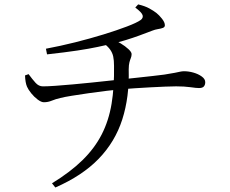

<svg xmlns="http://www.w3.org/2000/svg" viewBox="-20 -795 1040 867"><path d="M603.9 -775.1Q634.3 -768 654.1 -757.1Q673.9 -746.2 686.5 -736.3Q698.7 -726.6 711.6 -710.3Q724.5 -694 724.5 -680.9Q724.5 -672.4 715.4 -669Q706.4 -665.6 693.2 -663.6Q680.1 -661.6 667.7 -656.6Q637.9 -644.9 608.4 -634.3Q578.9 -623.6 548.7 -614.3Q518.5 -605.1 485.9 -597.3Q457.6 -590.9 420.7 -583Q383.7 -575.1 329.3 -566.8Q274.9 -558.6 192.4 -549.5L187.4 -575Q252.1 -587.1 319.4 -603.9Q386.7 -620.8 447.5 -639.5Q508.3 -658.2 553 -675.3Q597.8 -692.3 615.3 -704.7Q627.4 -713.8 624 -726.2Q620.6 -738.6 590.9 -761ZM214.8 32.7Q297.7 -18 352.4 -71.7Q407.2 -125.4 439.2 -187.8Q471.1 -250.1 483.8 -326Q496.4 -401.9 494.9 -497.1Q494.9 -522.3 491.3 -539.6Q487.6 -556.8 477.1 -571.4Q466.6 -586.1 445.4 -601.8L484.6 -618.3Q504 -611.7 524.9 -599.1Q545.8 -586.4 560 -573.1Q574.3 -559.8 574.3 -550.8Q574.3 -541.3 570.9 -533.2Q567.5 -525.1 564.5 -513.7Q561.4 -502.3 561.2 -481.8Q564.6 -356.9 532.2 -255.8Q499.8 -154.7 425.7 -78.1Q351.7 -1.6 229.9 51.7ZM93 -454.4 109.1 -460.2Q125.8 -437.4 140.4 -421.2Q154.9 -405 173.8 -405Q195.3 -405 231.4 -407.6Q267.5 -410.2 309.6 -414Q351.7 -417.8 393.3 -422.1Q434.9 -426.5 468.7 -430.1Q502.4 -433.7 520.8 -435.7Q557.1 -439.9 596.2 -443.8Q635.3 -447.7 669 -451.8Q702.7 -456 722.1 -458.2Q754.1 -463.2 769.6 -466.3Q785 -469.3 793.4 -471.3Q801.8 -473.3 811.4 -473.3Q831.6 -473.3 853.4 -467.2Q875.3 -461 891 -449.6Q906.8 -438.3 906.8 -423.9Q906.8 -412.1 900.7 -404.8Q894.6 -397.4 878.5 -397.4Q866.4 -397.4 839.4 -401.3Q812.4 -405.1 775.3 -405.1Q756.4 -405.1 725.1 -403.8Q693.8 -402.5 657.9 -400.6Q622.1 -398.7 587.8 -396.4Q553.5 -394.2 527.3 -391.9Q501.3 -389.7 462.1 -384.9Q422.9 -380.1 380.9 -374.2Q339 -368.3 304.4 -362.6Q269.9 -357 253.1 -352.6Q231.3 -347.7 214 -340.5Q196.7 -333.3 178.2 -333.3Q166.3 -333.3 150.2 -345.4Q134.2 -357.4 120.9 -373.9Q107.6 -390.5 102 -403.5Q94.2 -421.3 93 -454.4Z"/></svg>

Font: Noto Serif TC
Style: Regular
Weight: 200
Designer: Ryoko NISHIZUKA 西塚涼子 (kana & ideographs); Frank Grießhammer (Latin, Greek & Cyrillic); Wenlong ZHANG 张文龙 (bopomofo); San
Foundry: Adobe
Version: Version 2.001;hotconv 1.1.0;makeotfexe 2.6.0